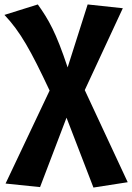

<svg xmlns="http://www.w3.org/2000/svg" viewBox="-39 -606 594 863"><path d="M342 -201 513 -569 355 -586 265 -303C212 -462 180 -517 131 -586L-19 -539C52 -464 99 -380 184 -199L-14 219L141 235L260 -77L381 237L535 213Z"/></svg>

Font: Glow Sans TC Normal
Style: Bold
Weight: 700
Designer: Ryoko NISHIZUKA (kana, bopomofo & ideographs); Paul D. Hunt (Latin, Greek & Cyrillic); Sandoll Communications, Soo-young
Version: Version 0.93